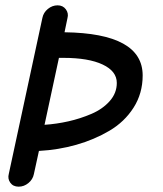

<svg xmlns="http://www.w3.org/2000/svg" viewBox="-20 -694 613 720"><path d="M50 6Q29 6 18.5 -9Q8 -24 13 -42L139 -627Q143 -647 159.5 -660.5Q176 -674 196 -674Q216 -674 227 -659Q238 -644 233 -626L222 -573Q515 -569 515 -411Q515 -344 481 -290.5Q447 -237 390 -203.5Q333 -170 266 -151Q199 -132 126 -128L107 -41Q103 -21 86.5 -7.5Q70 6 50 6ZM147 -226Q192 -229 236.5 -239Q281 -249 323 -267Q365 -285 391.5 -315Q418 -345 418 -383Q418 -427 365 -452Q312 -477 218 -477H201Z"/></svg>

Font: Comic Neue
Style: Bold Italic
Weight: 700
Italic angle: -12°
Designer: Craig Rozynski
Foundry: Craig Rozynski
Version: Version 2.003